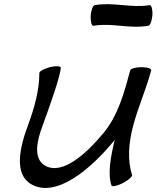

<svg xmlns="http://www.w3.org/2000/svg" viewBox="-20 -875 760 932"><path d="M434 -750C526 -765 608 -734 700 -750C709 -751 718 -775 720 -803C721 -830 715 -852 706 -850C614 -835 532 -866 440 -850C431 -849 422 -825 420 -797C419 -770 425 -748 434 -750ZM171 -520C171 -439 148 -354 117 -270C74 -156 47 -28 133 20C250 86 416 -47 537 -196C517 -115 502 -31 521 25C523 33 548 28 576 14C603 0 623 -18 621 -25C598 -98 604 -182 627 -267C649 -350 685 -432 709 -516C710 -521 712 -527 714 -533C716 -542 695 -549 667 -549C639 -549 614 -542 612 -533C584 -429 554 -316 483 -230C396 -125 282 -24 199 -71C142 -103 157 -187 186 -263C221 -358 273 -505 275 -546C275 -555 251 -556 222 -549C194 -541 170 -529 171 -520Z"/></svg>

Font: Nupuram Medium Oblique
Style: Regular
Weight: 500
Designer: Santhosh Thottingal (santhosh.thottingal@gmail.com)
Foundry: SMC
Version: Version 1.000